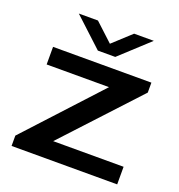

<svg xmlns="http://www.w3.org/2000/svg" viewBox="-131 -833 880 943"><g transform="rotate(20 309.0 -362.0)"><path d="M33 0V-54L384 -435H58V-527H572V-475L217 -92H585V0ZM121 -724H221L343 -611H287L410 -724H513L362 -585H271Z"/></g></svg>

Font: Archivo Expanded Medium
Style: Regular
Weight: 500
Width: 7
Designer: Hector Gatti
Foundry: Omnibus-Type
Version: Version 2.001